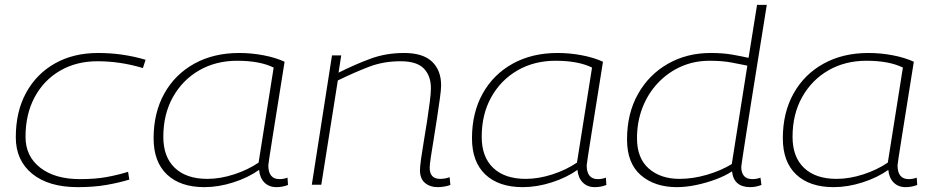

<svg xmlns="http://www.w3.org/2000/svg" viewBox="-20 -760 3839 790"><path d="M300 10Q180 10 112.5 -45Q45 -100 45 -195Q45 -301 87.5 -378.5Q130 -456 206 -499Q282 -542 384 -542Q485 -542 579 -514L568 -480Q475 -508 381 -508Q294 -508 227 -469Q160 -430 122.5 -360Q85 -290 85 -197Q85 -117 145.5 -70Q206 -23 309 -23Q372 -23 418.5 -31.5Q465 -40 507 -53L512 -21Q469 -8 417.5 1Q366 10 300 10Z M1117 10Q1087 10 1068 -9Q1049 -28 1046 -61Q1001 -29 940 -9.5Q879 10 821 10Q722 10 667 -42Q612 -94 612 -191Q612 -296 656 -375Q700 -454 779.5 -498Q859 -542 964 -542Q1015 -542 1064.5 -532.5Q1114 -523 1151 -506Q1120 -312 1102 -199Q1084 -86 1084 -80Q1084 -23 1130 -23Q1147 -23 1163 -29L1165 1Q1143 10 1117 10ZM1044 -91 1106 -482Q1049 -510 956 -510Q868 -510 799.5 -470.5Q731 -431 691.5 -360.5Q652 -290 652 -197Q652 -114 699.5 -69Q747 -24 833 -24Q886 -24 943 -42.5Q1000 -61 1044 -91Z M1346 -532H1384L1373 -461Q1443 -496 1506 -519Q1569 -542 1643 -542Q1720 -542 1757.5 -506.5Q1795 -471 1795 -409Q1795 -391 1790 -355.5Q1785 -320 1778.5 -276.5Q1772 -233 1765 -190.5Q1758 -148 1753 -115.5Q1748 -83 1748 -70Q1748 -24 1791 -24Q1812 -24 1830 -31L1833 1Q1820 6 1806 8Q1792 10 1781 10Q1749 10 1728.5 -7.5Q1708 -25 1708 -60Q1708 -74 1712.5 -106.5Q1717 -139 1724 -180Q1731 -221 1737.5 -263.5Q1744 -306 1748.5 -341.5Q1753 -377 1753 -397Q1753 -448 1724 -478Q1695 -508 1628 -508Q1558 -508 1499 -485.5Q1440 -463 1370 -429L1302 0H1263Z M2427 10Q2397 10 2378 -9Q2359 -28 2356 -61Q2311 -29 2250 -9.5Q2189 10 2131 10Q2032 10 1977 -42Q1922 -94 1922 -191Q1922 -296 1966 -375Q2010 -454 2089.5 -498Q2169 -542 2274 -542Q2325 -542 2374.5 -532.5Q2424 -523 2461 -506Q2430 -312 2412 -199Q2394 -86 2394 -80Q2394 -23 2440 -23Q2457 -23 2473 -29L2475 1Q2453 10 2427 10ZM2354 -91 2416 -482Q2359 -510 2266 -510Q2178 -510 2109.5 -470.5Q2041 -431 2001.5 -360.5Q1962 -290 1962 -197Q1962 -114 2009.5 -69Q2057 -24 2143 -24Q2196 -24 2253 -42.5Q2310 -61 2354 -91Z M3067 10Q2999 10 2992 -55Q2965 -37 2926.5 -22.5Q2888 -8 2845.5 1Q2803 10 2765 10Q2674 10 2617 -39Q2560 -88 2560 -186Q2560 -293 2605 -373Q2650 -453 2728 -497.5Q2806 -542 2904 -542Q2954 -542 2991.5 -535.5Q3029 -529 3060 -522L3095 -740H3135Q3128 -696 3117.5 -630.5Q3107 -565 3095 -490.5Q3083 -416 3071.5 -343.5Q3060 -271 3050.5 -210.5Q3041 -150 3035.5 -113Q3030 -76 3030 -74Q3030 -23 3076 -23Q3093 -23 3109 -29L3113 1Q3090 10 3067 10ZM2776 -24Q2831 -24 2889 -41Q2947 -58 2991 -85L3055 -490Q3026 -496 2988.5 -503Q2951 -510 2900 -510Q2836 -510 2782 -486Q2728 -462 2687 -418.5Q2646 -375 2623.5 -317Q2601 -259 2601 -191Q2601 -109 2649.5 -66.5Q2698 -24 2776 -24Z M3706 10Q3676 10 3657 -9Q3638 -28 3635 -61Q3590 -29 3529 -9.5Q3468 10 3410 10Q3311 10 3256 -42Q3201 -94 3201 -191Q3201 -296 3245 -375Q3289 -454 3368.5 -498Q3448 -542 3553 -542Q3604 -542 3653.5 -532.5Q3703 -523 3740 -506Q3709 -312 3691 -199Q3673 -86 3673 -80Q3673 -23 3719 -23Q3736 -23 3752 -29L3754 1Q3732 10 3706 10ZM3633 -91 3695 -482Q3638 -510 3545 -510Q3457 -510 3388.5 -470.5Q3320 -431 3280.5 -360.5Q3241 -290 3241 -197Q3241 -114 3288.5 -69Q3336 -24 3422 -24Q3475 -24 3532 -42.5Q3589 -61 3633 -91Z"/></svg>

Font: Georama Extended ExtraLight
Style: Italic
Weight: 200
Width: 7
Italic angle: -9°
Designer: Jean-Baptiste Levee
Foundry: Production Type
Version: Version 1.000